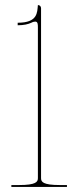

<svg xmlns="http://www.w3.org/2000/svg" viewBox="-20 -740 310 760"><path d="M130 -631V-35C130 -20.5 123.5 -7.5 55 -7.5H25V0H245V-7.5H217.5C149 -7.5 142.5 -20.5 142.5 -35V-707.5C142.5 -714.5 137.5 -720 130 -720C127 -690.5 130 -650 50 -650V-640C74 -640 91.5 -644 104 -650C110.5 -653.5 116 -654.5 119.5 -654.5C129.5 -654.5 130 -644.5 130 -631Z"/></svg>

Font: Znikomit
Style: Regular
Weight: 100
Designer: gluk
Foundry: gluk
Version: Version 0.55